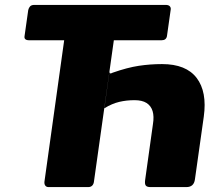

<svg xmlns="http://www.w3.org/2000/svg" viewBox="-20 -762 894 782"><path d="M593 0Q579 0 574 -6Q569 -12 571 -28L603 -257Q608 -288 601.5 -309.5Q595 -331 577 -342.5Q559 -354 528 -354Q495 -354 465.5 -347Q436 -340 405 -321L426 -471Q425 -458 439 -466Q499 -487 545.5 -494Q592 -501 640 -501Q738 -501 781 -444.5Q824 -388 810 -287L774 -32Q770 0 739 0ZM178 0Q169 0 164.5 -6Q160 -12 161 -22L257 -710Q260 -728 269.5 -735Q279 -742 297 -742H436Q452 -742 457 -735.5Q462 -729 460 -714L363 -25Q362 -13 356 -6.5Q350 0 339 0ZM99 -598Q77 -598 80 -615L95 -721Q97 -730 102.5 -736Q108 -742 120 -742H655Q667 -742 672 -736Q677 -730 675 -721L660 -615Q657 -598 638 -598Z"/></svg>

Font: Libre Franklin ExtraBold
Style: Italic
Weight: 800
Italic angle: -8°
Designer: Pablo Impallari, Rodrigo Fuenzalida, Nhung Nguyen
Foundry: Impallari Type
Version: Version 3.000